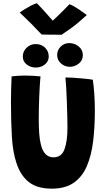

<svg xmlns="http://www.w3.org/2000/svg" viewBox="-20 -1138 646 1174"><path d="M297 15.5Q207.5 15.5 156.8 -24.5Q106 -64.5 81.5 -138.5Q58.5 -205 52.8 -300Q47 -395 47 -515.5Q47 -552 48.2 -594.8Q49.5 -637.5 51 -671Q71.5 -673.5 92.5 -674.8Q113.5 -676 132.5 -676Q157.5 -676 182.8 -674.5Q208 -673 227.5 -671Q222.5 -614.5 219.8 -544.8Q217 -475 217 -411Q217 -360.5 219.8 -322Q222.5 -283.5 229.5 -256Q248 -176 307 -176Q356.5 -176 374.5 -225.8Q392.5 -275.5 392.5 -357.5Q392.5 -382 391.5 -425Q390.5 -468 388.8 -515.5Q387 -563 384.8 -603.5Q382.5 -644 380 -664.5Q400 -664.5 426.2 -662.8Q452.5 -661 478.2 -658.8Q504 -656.5 523 -654.2Q542 -652 547.5 -650.5Q553.5 -610.5 556.8 -560.8Q560 -511 560 -461Q560 -361 549.5 -274.5Q539 -188 511.2 -122.8Q483.5 -57.5 431.5 -21Q379.5 15.5 297 15.5ZM407.5 -729.5Q376 -729.5 352.8 -750.2Q329.5 -771 329.5 -801.5Q329.5 -832 351.2 -853.2Q373 -874.5 403 -874.5Q436.5 -874.5 461.5 -853.8Q486.5 -833 486.5 -801Q486.5 -768.5 461.5 -749Q436.5 -729.5 407.5 -729.5ZM198.5 -725Q167.5 -725 143.5 -743.5Q119.5 -762 119.5 -792Q119.5 -824 142.8 -846.2Q166 -868.5 198 -868.5Q233.5 -868.5 255.8 -846.2Q278 -824 278 -792.5Q278 -763 254.5 -744Q231 -725 198.5 -725ZM405 -1112.5Q422 -1106 445.2 -1091.5Q468.5 -1077 487.2 -1063.2Q506 -1049.5 511 -1046Q452 -992 412.2 -963.8Q372.5 -935.5 356.5 -925.5Q345.5 -925.5 322.5 -925.8Q299.5 -926 274.8 -926.2Q250 -926.5 234.5 -927Q202.5 -961.5 169.8 -994.2Q137 -1027 100.5 -1061.5Q111 -1069 129.2 -1080.5Q147.5 -1092 167.8 -1102.8Q188 -1113.5 205.5 -1118.5Q235.5 -1087.5 263.2 -1056.2Q291 -1025 302.5 -1011.5Q312 -1020 329.8 -1037.2Q347.5 -1054.5 367.8 -1074.5Q388 -1094.5 405 -1112.5Z"/></svg>

Font: Grandstander
Style: Bold
Weight: 700
Designer: Tyler Finck
Foundry: Etcetera Type Co
Version: Version 1.200; ttfautohint (v1.8.3)